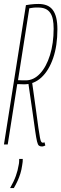

<svg xmlns="http://www.w3.org/2000/svg" viewBox="-21 -730 310 970"><path d="M-1 0 110 -704Q122 -706 133 -707.5Q144 -709 154 -709.5Q164 -710 173 -710Q197 -710 215 -703Q233 -696 245 -680.5Q257 -665 263 -640.5Q269 -616 269 -582Q269 -499 247.5 -436.5Q226 -374 188.5 -339Q151 -304 101 -304Q93 -304 86.5 -304.5Q80 -305 75 -305Q70 -305 66 -305L18 0ZM191 10Q181 10 175.5 5.5Q170 1 166 -15.5Q162 -32 157 -67Q152 -102 143.5 -163Q135 -224 121 -318L140 -323Q153 -234 160.5 -176Q168 -118 173 -84Q178 -50 181 -34Q184 -18 187.5 -13.5Q191 -9 195 -9Q197 -9 198.5 -9.5Q200 -10 204 -11L208 5Q206 6 201 8Q196 10 191 10ZM109 -324Q149 -324 181 -358Q213 -392 231.5 -451.5Q250 -511 250 -585Q250 -612 246 -632Q242 -652 232.5 -665.5Q223 -679 208 -685.5Q193 -692 171 -692Q166 -692 161 -692Q156 -692 150.5 -691.5Q145 -691 139 -690Q133 -689 127 -688L70 -325Q76 -325 82 -324.5Q88 -324 95 -324Q102 -324 109 -324ZM76 73H94Q94 80 93.5 88Q93 96 91 105Q88 127 82 146.5Q76 166 68 183.5Q60 201 49 220H30Q49 187 59 159Q69 131 73 105Q75 97 75.5 88.5Q76 80 76 73Z"/></svg>

Font: Georama ExtraCondensed Thin
Style: Italic
Weight: 100
Width: 2
Italic angle: -9°
Designer: Jean-Baptiste Levee
Foundry: Production Type
Version: Version 1.001